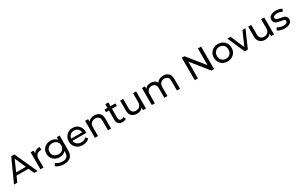

<svg xmlns="http://www.w3.org/2000/svg" viewBox="329 -2842 8039 5184"><g transform="rotate(-30 4349.0 -250.0)"><path d="M733 0H628L551 -175H179L102 0H-1L316 -700H415ZM516 -255 365 -598 214 -255Z M919 0H823V-530H915V-441Q965 -535 1108 -535V-442L1086 -443Q1012 -443 965.5 -398.5Q919 -354 919 -264Z M1455 200Q1381 200 1313 180.5Q1245 161 1200 121L1246 47Q1334 116 1450 116Q1540 116 1586 73.5Q1632 31 1632 -62V-104Q1596 -62 1546.5 -42Q1497 -22 1441 -22Q1320 -22 1246 -96Q1172 -170 1172 -279Q1172 -359 1208.5 -416Q1245 -473 1306 -504Q1367 -535 1441 -535Q1499 -535 1550.5 -514Q1602 -493 1637 -448V-530H1728V-72Q1728 200 1455 200ZM1452 -106Q1535 -106 1584.5 -156Q1634 -206 1634 -279Q1634 -358 1582 -404.5Q1530 -451 1452 -451Q1372 -451 1320.5 -404.5Q1269 -358 1269 -279Q1269 -200 1321.5 -153Q1374 -106 1452 -106Z M2147 6Q2057 6 1993.5 -30.5Q1930 -67 1896 -128.5Q1862 -190 1862 -265Q1862 -347 1898 -407.5Q1934 -468 1994 -501.5Q2054 -535 2128 -535Q2248 -535 2319 -457Q2390 -379 2390 -262L2388 -233H1958Q1968 -162 2019.5 -120Q2071 -78 2150 -78Q2245 -78 2303 -142L2356 -80Q2282 6 2147 6ZM2298 -302Q2290 -368 2245 -411Q2200 -454 2128 -454Q2058 -454 2012.5 -412.5Q1967 -371 1958 -302Z M3026 0H2930V-294Q2930 -373 2892 -411Q2854 -449 2787 -449Q2713 -449 2666 -405.5Q2619 -362 2619 -273V0H2523V-530H2615V-450Q2646 -493 2695.5 -514Q2745 -535 2806 -535Q2870 -535 2919.5 -510.5Q2969 -486 2997.5 -435Q3026 -384 3026 -305Z M3386 6Q3309 6 3263.5 -35.5Q3218 -77 3218 -160V-451H3128V-530H3218V-646H3314V-530H3466V-451H3314V-164Q3314 -122 3335 -98.5Q3356 -75 3397 -75Q3441 -75 3472 -100L3502 -31Q3480 -13 3449 -3.5Q3418 6 3386 6Z M3841 6Q3740 6 3676.5 -49.5Q3613 -105 3613 -225V-530H3709V-236Q3709 -157 3746.5 -118.5Q3784 -80 3852 -80Q3924 -80 3970 -124Q4016 -168 4016 -256V-530H4112V0H4021V-80Q3991 -38 3943.5 -16Q3896 6 3841 6Z M5175 0H5079V-294Q5079 -373 5042.5 -411Q5006 -449 4942 -449Q4872 -449 4827.5 -405.5Q4783 -362 4783 -273V0H4687V-294Q4687 -373 4650.5 -411Q4614 -449 4550 -449Q4480 -449 4435.5 -405.5Q4391 -362 4391 -273V0H4295V-530H4387V-451Q4446 -535 4570 -535Q4630 -535 4678 -511Q4726 -487 4754 -437Q4821 -535 4958 -535Q5053 -535 5114 -479.5Q5175 -424 5175 -305Z M5261 0Z M6237 0H6155L5735 -522V0H5635V-700H5717L6137 -178V-700H6237Z M6660 6Q6535 6 6459.5 -72.5Q6384 -151 6384 -265Q6384 -347 6421 -408Q6458 -469 6520.5 -502Q6583 -535 6660 -535Q6785 -535 6860 -457Q6935 -379 6935 -265Q6935 -143 6855.5 -68.5Q6776 6 6660 6ZM6660 -78Q6741 -78 6789.5 -131.5Q6838 -185 6838 -265Q6838 -352 6786 -401.5Q6734 -451 6660 -451Q6586 -451 6533.5 -401Q6481 -351 6481 -265Q6481 -180 6533 -129Q6585 -78 6660 -78Z M7290 0H7192L6960 -530H7060L7242 -105L7428 -530H7522Z M7835 6Q7734 6 7670.5 -49.5Q7607 -105 7607 -225V-530H7703V-236Q7703 -157 7740.5 -118.5Q7778 -80 7846 -80Q7918 -80 7964 -124Q8010 -168 8010 -256V-530H8106V0H8015V-80Q7985 -38 7937.5 -16Q7890 6 7835 6Z M8441 6Q8308 6 8222 -56L8262 -132Q8343 -77 8448 -77Q8574 -77 8574 -149Q8574 -193 8515 -208L8451 -220Q8388 -231 8338 -245Q8239 -277 8239 -376Q8239 -449 8299 -492Q8359 -535 8460 -535Q8511 -535 8563.5 -522.5Q8616 -510 8653 -487L8612 -411Q8547 -453 8459 -453Q8395 -453 8364.5 -432.5Q8334 -412 8334 -380Q8334 -332 8397 -317Q8424 -310 8465 -302Q8527 -291 8575 -278Q8670 -249 8670 -151Q8670 -78 8608.5 -36Q8547 6 8441 6Z"/></g></svg>

Font: Argentum Novus
Style: Regular
Weight: 400
Designer: Julieta Ulanovsky
Foundry: Julieta Ulanovsky
Version: Version 7.20;July 27, 2021;FontCreator 13.0.0.2683 64-bit